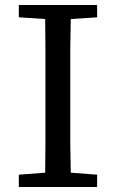

<svg xmlns="http://www.w3.org/2000/svg" viewBox="-20 -745 462 765"><path d="M367 0H55V-49L160 -57Q161 -115 161 -173V-553Q161 -611 160 -669L55 -676V-686V-725H367V-676L262 -669L260 -553V-173L262 -57L367 -49Z"/></svg>

Font: Early Summer Mincho Screen
Style: Regular
Weight: 400
Designer: GuiWonder
Version: Version 1.002